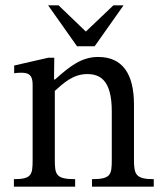

<svg xmlns="http://www.w3.org/2000/svg" viewBox="-20 -698 616 718"><path d="M481 -307C481 -422 438 -485 347 -485C284 -485 240 -449 186 -401H182L183 -482H160L33 -453V-424C33 -424 43 -426 60 -426C87 -426 102 -418 102 -382V-101C102 -45 99 -28 32 -28V0H261V-28C189 -28 185 -45 185 -101V-358C215 -385 252 -421 306 -421C351 -421 398 -402 398 -282V-101C398 -45 395 -28 324 -28V0H555V-28C488 -28 481 -45 481 -101ZM160 -678 268 -525H334L442 -678H404L301 -580L199 -678Z"/></svg>

Font: STIX Two Math
Style: Regular
Weight: 400
Designer: Ross Mills, John Hudson & Paul Hanslow, Tiro Typeworks Ltd; with portions MicroPress Inc., with additions and correction
Foundry: Tiro Typeworks Ltd
Version: Version 2.02 b142